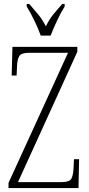

<svg xmlns="http://www.w3.org/2000/svg" viewBox="-20 -951 451 971"><path d="M23 0V-26L324 -684H127Q89 -684 78 -668Q67 -652 66 -613L64 -569H39L43 -714H371V-689L71 -30H291Q330 -30 340 -46Q350 -62 352 -101L354 -146H380L377 0ZM186 -771Q174 -805 153.5 -847.5Q133 -890 115 -918V-931H128Q153 -902 173.5 -877.5Q194 -853 212 -818Q229 -853 249 -877.5Q269 -902 295 -931H307V-918Q289 -890 269 -847.5Q249 -805 236 -771Z"/></svg>

Font: Noto Serif Ethiopic ExtraCondensed ExtraLight
Style: Regular
Weight: 200
Width: 2
Designer: Monotype Design Team
Foundry: Monotype Imaging Inc.
Version: Version 2.102; ttfautohint (v1.8.4.7-5d5b)